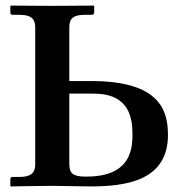

<svg xmlns="http://www.w3.org/2000/svg" viewBox="-20 -666 657 687"><path d="M106 -569V-77C106 -49 92 -33 51 -33H25C20 -33 17 -30 17 -24V-1L19 1C19 1 137 -1 166 -1C195 -1 267 1 303 1C424 1 581 -16 581 -183C581 -272 551 -376 306 -376H228V-569C228 -600 243 -613 283 -613H309C313 -613 317 -616 317 -621V-645L315 -646C315 -646 205 -645 166 -645C130 -645 19 -646 19 -646L17 -645V-621C17 -616 20 -613 25 -613H51C92 -613 106 -597 106 -569ZM228 -331H315C444 -331 454 -243 454 -183C454 -121 439 -34 288 -34C233 -34 228 -51 228 -84Z"/></svg>

Font: Libertinus Serif Semibold
Style: Regular
Weight: 600
Designer: Philipp H. Poll, Khaled Hosny
Foundry: Caleb Maclennan
Version: Version 7.050;RELEASE